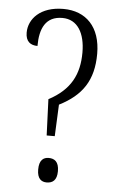

<svg xmlns="http://www.w3.org/2000/svg" viewBox="-53 -761 490 804"><g transform="rotate(5 192.5 -359.0)"><path d="M151 -342 157 -190H191L197 -323C292 -371 338 -437 338 -549C338 -662 276 -724 181 -724C84 -724 36 -669 36 -612C36 -574 57 -560 86 -560C86 -634 110 -686 180 -686C244 -686 276 -630 276 -549C276 -457 242 -390 151 -342ZM174 6C198 6 217 -6 217 -45C217 -85 198 -97 174 -97C152 -97 134 -85 134 -45C134 -6 152 6 174 6Z"/></g></svg>

Font: Noto Serif Hebrew ExtraCondensed Light
Style: Regular
Weight: 300
Width: 2
Designer: Monotype Design Team
Foundry: Monotype Imaging Inc.
Version: Version 2.004